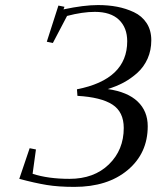

<svg xmlns="http://www.w3.org/2000/svg" viewBox="-20 -729 618 759"><path d="M56.2 -22 97.2 -143.1 122.1 -138.2 108.9 -42Q169.9 -22 254.9 -22Q351.6 -22 410.4 -79.1Q469.2 -136.2 469.2 -223.1Q469.2 -286.6 424.3 -315.7Q379.4 -344.7 286.1 -350.1L284.2 -376Q482.9 -415 482.9 -565.9Q482.9 -619.6 450.2 -650.9Q417.5 -682.1 355 -682.1Q306.2 -682.1 245.1 -666L189 -559.1L165 -564L210.9 -707L234.9 -702.1L231 -691.9Q311.5 -709 367.2 -709Q407.7 -709 442.6 -702.4Q477.5 -695.8 509.3 -680.9Q541 -666 559.6 -637.7Q578.1 -609.4 578.1 -569.8Q578.1 -530.3 563.5 -497.3Q548.8 -464.4 523.4 -441.4Q498 -418.5 469 -402.8Q439.9 -387.2 405.8 -377Q484.4 -365.7 524.2 -327.6Q564 -289.6 564 -230Q564 -123 484.6 -56.6Q405.3 9.8 273.9 9.8Q210.9 9.8 164.6 2.2Q118.2 -5.4 56.2 -22Z"/></svg>

Font: Dehuti Alt
Style: Bold-Italic
Weight: 700
Version: Version 1.2